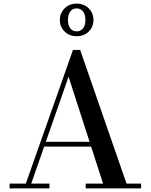

<svg xmlns="http://www.w3.org/2000/svg" viewBox="-20 -1040 832 1060"><path d="M217 -230.5V-257H541V-230.5ZM422.5 -764.5 678.5 -26.5H759V0H453V-26.5H549L358.5 -616.5L152.5 -26.5H253V0H33V-26.5H122.5L383 -764.5ZM403 -840Q363 -840 336.8 -865.8Q310.5 -891.5 310.5 -929.5Q310.5 -968 336.8 -994Q363 -1020 403 -1020Q443.5 -1020 469.8 -994Q496 -968 496 -929.5Q496 -891.5 469.8 -865.8Q443.5 -840 403 -840ZM403 -867Q418.5 -867 429.2 -874.8Q440 -882.5 445.8 -896.5Q451.5 -910.5 451.5 -929.5Q451.5 -949 445.8 -963.2Q440 -977.5 429.2 -985.5Q418.5 -993.5 403 -993.5Q387.5 -993.5 377 -985.5Q366.5 -977.5 360.8 -963.2Q355 -949 355 -929.5Q355 -910.5 360.8 -896.5Q366.5 -882.5 377 -874.8Q387.5 -867 403 -867Z"/></svg>

Font: Bodoni Moda SC 9pt Medium
Style: Regular
Weight: 500
Designer: Owen Earl
Foundry: indestructible type
Version: Version 2.005